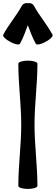

<svg xmlns="http://www.w3.org/2000/svg" viewBox="-40 -1217 365 1257"><path d="M91 -931C112 -969 127 -1011 142 -1052C158 -1011 173 -969 194 -931C199 -921 228 -926 258 -943C289 -959 309 -980 304 -989C269 -1056 217 -1114 181 -1181C174 -1193 159 -1199 143 -1196C126 -1199 111 -1193 104 -1181C68 -1114 16 -1056 -19 -989C-24 -980 -4 -959 27 -943C57 -926 86 -921 91 -931ZM80 -800C80 -666 99 -534 99 -400C99 -266 80 -134 80 0C80 11 108 20 142 20C177 20 205 11 205 0C205 -134 186 -266 186 -400C186 -534 205 -666 205 -800C205 -811 177 -820 142 -820C108 -820 80 -811 80 -800Z"/></svg>

Font: Nupuram
Style: Bold
Weight: 700
Designer: Santhosh Thottingal (santhosh.thottingal@gmail.com)
Foundry: SMC
Version: Version 1.000